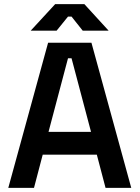

<svg xmlns="http://www.w3.org/2000/svg" viewBox="-20 -906 673 926"><path d="M20 0 212 -700H421L613 0H489L447 -160H186L144 0ZM214 -270H419L325 -625H308ZM128 -758 246 -886H387L504 -758H379L325 -826H308L253 -758Z"/></svg>

Font: Space Grotesk Light SemiBold
Style: Regular
Weight: 600
Version: Version 2.000